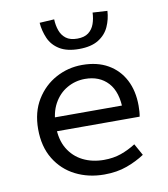

<svg xmlns="http://www.w3.org/2000/svg" viewBox="-83 -795 765 876"><g transform="rotate(-10 300.0 -356.5)"><path d="M330 12Q257 12 197.5 -18Q138 -48 103 -105.5Q68 -163 68 -244Q68 -323 103 -380Q138 -437 194.5 -467.5Q251 -498 316 -498Q386 -498 435.5 -469.5Q485 -441 511.5 -390Q538 -339 538 -270Q538 -256 537 -243Q536 -230 534 -220H123V-284H485L464 -261Q464 -347 424.5 -390Q385 -433 318 -433Q273 -433 234.5 -411Q196 -389 173 -347Q150 -305 150 -244Q150 -181 175 -139Q200 -97 243 -75.5Q286 -54 340 -54Q384 -54 419.5 -66.5Q455 -79 488 -100L518 -46Q482 -22 435.5 -5Q389 12 330 12ZM316 -572Q260 -572 226 -593Q192 -614 177 -648.5Q162 -683 159 -721L227 -725Q228 -697 236.5 -673Q245 -649 264 -634.5Q283 -620 316 -620Q349 -620 368 -634.5Q387 -649 395.5 -673Q404 -697 405 -725L473 -721Q471 -683 455.5 -648.5Q440 -614 406 -593Q372 -572 316 -572Z"/></g></svg>

Font: Source Code Pro
Style: Regular
Weight: 400
Monospace: yes
Designer: Paul D. Hunt, Teo Tuominen
Foundry: Adobe Systems Incorporated
Version: Version 1.018;hotconv 1.0.116;makeotfexe 2.5.65601